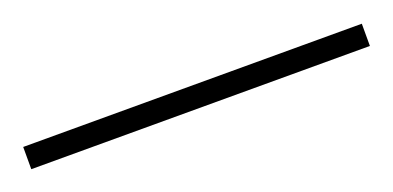

<svg xmlns="http://www.w3.org/2000/svg" viewBox="-22 -879 432 211"><g transform="rotate(-20 194.0 -773.0)"><path d="M392 -760H-4V-786H392Z"/></g></svg>

Font: Noto Sans Lao Looped ExtraCondensed Thin
Style: Regular
Weight: 100
Width: 2
Designer: Mark Frömberg, Ben Mitchell
Foundry: The Fontpad Ltd
Version: Version 1.002; ttfautohint (v1.8.4.7-5d5b)